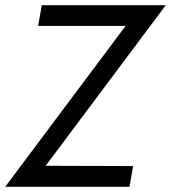

<svg xmlns="http://www.w3.org/2000/svg" viewBox="-35 -720 659 740"><path d="M126 -700H604L141 -81L478 -80L464 0H-15L449 -620H112Z"/></svg>

Font: Jost
Style: Italic
Weight: 400
Italic angle: -5°
Version: Version 3.710